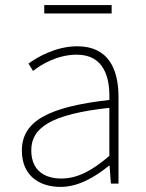

<svg xmlns="http://www.w3.org/2000/svg" viewBox="-20 -722 576 755"><path d="M218 13C288 13 354 -26 408 -70H411L416 0H446V-341C446 -448 408 -540 284 -540C198 -540 125 -496 92 -472L110 -443C144 -470 207 -507 282 -507C391 -507 413 -414 410 -329C173 -302 66 -247 66 -130C66 -30 136 13 218 13ZM221 -20C157 -20 103 -50 103 -131C103 -220 181 -273 410 -298V-109C341 -50 284 -20 221 -20ZM154 -669H419V-702H154Z"/></svg>

Font: Noto Sans CJK HK Thin
Style: Regular
Weight: 100
Designer: Ryoko NISHIZUKA 西塚涼子 (kana, bopomofo & ideographs); Paul D. Hunt (Latin, Greek & Cyrillic); Sandoll Communications 산돌커뮤니
Foundry: Adobe
Version: Version 2.004;hotconv 1.0.118;makeotfexe 2.5.65603